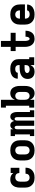

<svg xmlns="http://www.w3.org/2000/svg" viewBox="1708 -2484 783 4240"><g transform="rotate(-90 2100.0 -363.5)"><path d="M297 8Q268 8 238.5 3Q209 -2 183 -15Q157 -28 135.5 -49Q114 -70 100.5 -96Q87 -122 82 -151.5Q77 -181 77 -210V-310Q77 -337 80.5 -363.5Q84 -390 93 -415Q102 -440 118 -462Q134 -484 155.5 -499.5Q177 -515 203.5 -521.5Q230 -528 257 -528Q277 -528 297.5 -525Q318 -522 336.5 -513.5Q355 -505 371.5 -492Q388 -479 400 -462V-520H515V-328H400Q400 -346 393.5 -364.5Q387 -383 373.5 -395.5Q360 -408 341.5 -413Q323 -418 304 -418Q284 -418 264.5 -410.5Q245 -403 232 -387Q219 -371 214 -350.5Q209 -330 209 -310V-210Q209 -190 213 -170.5Q217 -151 228.5 -135Q240 -119 258.5 -110.5Q277 -102 297 -102Q315 -102 332 -107.5Q349 -113 361 -125.5Q373 -138 379 -155Q385 -172 385 -189V-192H517V-186Q517 -158 510 -131Q503 -104 488.5 -80.5Q474 -57 452 -39.5Q430 -22 405 -11Q380 0 352.5 4Q325 8 297 8Z M900 8Q870 8 841 3Q812 -2 785 -15Q758 -28 736.5 -48.5Q715 -69 701.5 -95.5Q688 -122 682.5 -151Q677 -180 677 -210V-310Q677 -340 682.5 -369Q688 -398 701.5 -424.5Q715 -451 736.5 -471.5Q758 -492 785 -505Q812 -518 841 -523Q870 -528 900 -528Q930 -528 959 -523Q988 -518 1015 -505Q1042 -492 1063.5 -471.5Q1085 -451 1098.5 -424.5Q1112 -398 1117.5 -369Q1123 -340 1123 -310V-210Q1123 -180 1117.5 -151Q1112 -122 1098.5 -95.5Q1085 -69 1063.5 -48.5Q1042 -28 1015 -15Q988 -2 959 3Q930 8 900 8ZM900 -102Q920 -102 939 -110Q958 -118 970 -134Q982 -150 986.5 -170Q991 -190 991 -210V-310Q991 -330 986.5 -350Q982 -370 970 -386Q958 -402 939 -410Q920 -418 900 -418Q880 -418 861 -410Q842 -402 830 -386Q818 -370 813.5 -350Q809 -330 809 -310V-210Q809 -190 813.5 -170Q818 -150 830 -134Q842 -118 861 -110Q880 -102 900 -102Z M1215 0V-95H1253V-425H1215V-520H1366V-460Q1371 -474 1379 -487Q1387 -500 1398.5 -509.5Q1410 -519 1424.5 -523.5Q1439 -528 1454 -528Q1472 -528 1489 -521.5Q1506 -515 1518.5 -502Q1531 -489 1538.5 -472.5Q1546 -456 1550 -438Q1554 -456 1561.5 -472Q1569 -488 1581 -501Q1593 -514 1610 -521Q1627 -528 1645 -528Q1662 -528 1678.5 -522Q1695 -516 1707.5 -503.5Q1720 -491 1727.5 -475Q1735 -459 1739.5 -442.5Q1744 -426 1745.5 -408.5Q1747 -391 1747 -374V-95H1785V0H1634V-374Q1634 -384 1632.5 -394Q1631 -404 1626.5 -413Q1622 -422 1613.5 -427.5Q1605 -433 1595 -433Q1585 -433 1576.5 -427.5Q1568 -422 1564 -413Q1560 -404 1558.5 -394Q1557 -384 1557 -374V0H1443V-374Q1443 -384 1441.5 -394Q1440 -404 1436 -413Q1432 -422 1423.5 -427.5Q1415 -433 1405 -433Q1395 -433 1386.5 -427.5Q1378 -422 1373.5 -413Q1369 -404 1367.5 -394Q1366 -384 1366 -374V0Z M2161 8Q2137 8 2114 1.5Q2091 -5 2072 -19Q2053 -33 2039 -53Q2025 -73 2017 -95V0H1844V-110H1885V-625H1844V-735H2017V-425Q2025 -447 2039 -467Q2053 -487 2072 -501Q2091 -515 2114 -521.5Q2137 -528 2161 -528Q2187 -528 2212 -520.5Q2237 -513 2256.5 -496.5Q2276 -480 2289 -458Q2302 -436 2310 -411.5Q2318 -387 2320.5 -361.5Q2323 -336 2323 -310V-210Q2323 -184 2320.5 -158.5Q2318 -133 2310 -108.5Q2302 -84 2289 -62Q2276 -40 2256.5 -23.5Q2237 -7 2212 0.5Q2187 8 2161 8ZM2104 -102Q2124 -102 2142 -110.5Q2160 -119 2171.5 -135Q2183 -151 2187 -170.5Q2191 -190 2191 -210V-310Q2191 -330 2187 -349.5Q2183 -369 2171.5 -385Q2160 -401 2142 -409.5Q2124 -418 2104 -418Q2084 -418 2066 -409.5Q2048 -401 2036.5 -385Q2025 -369 2021 -349.5Q2017 -330 2017 -310V-210Q2017 -190 2021 -170.5Q2025 -151 2036.5 -135Q2048 -119 2066 -110.5Q2084 -102 2104 -102Z M2639 8Q2607 8 2576.5 -0.5Q2546 -9 2522.5 -30Q2499 -51 2488 -81.5Q2477 -112 2477 -143Q2477 -172 2485.5 -200Q2494 -228 2512.5 -249.5Q2531 -271 2556 -285.5Q2581 -300 2608.5 -308Q2636 -316 2664.5 -319Q2693 -322 2721 -322H2784V-341Q2784 -358 2778.5 -373.5Q2773 -389 2760.5 -400Q2748 -411 2731.5 -415Q2715 -419 2699 -419Q2685 -419 2670.5 -417Q2656 -415 2643.5 -408.5Q2631 -402 2622.5 -390Q2614 -378 2614 -364V-363H2483V-367Q2483 -392 2491.5 -416Q2500 -440 2516 -460Q2532 -480 2553.5 -493.5Q2575 -507 2599 -514.5Q2623 -522 2648.5 -525Q2674 -528 2699 -528Q2726 -528 2753 -524.5Q2780 -521 2805 -511Q2830 -501 2852 -484Q2874 -467 2888.5 -444.5Q2903 -422 2909 -395Q2915 -368 2915 -341V-110H2956V0H2784V-85Q2775 -64 2760.5 -45.5Q2746 -27 2727 -14.5Q2708 -2 2685 3Q2662 8 2639 8ZM2695 -101Q2713 -101 2730.5 -106.5Q2748 -112 2760.5 -124Q2773 -136 2778.5 -153.5Q2784 -171 2784 -189V-213H2722Q2710 -213 2698 -212.5Q2686 -212 2674.5 -210Q2663 -208 2652 -204.5Q2641 -201 2631 -195Q2621 -189 2614.5 -179Q2608 -169 2608 -157Q2608 -142 2617 -130Q2626 -118 2639 -111.5Q2652 -105 2666.5 -103Q2681 -101 2695 -101Z M3363 8Q3336 8 3310 1Q3284 -6 3262 -21.5Q3240 -37 3224.5 -59.5Q3209 -82 3200 -107.5Q3191 -133 3188 -159.5Q3185 -186 3185 -213V-410H3093V-520H3185V-735H3316V-520H3496V-410H3316V-213Q3316 -202 3316.5 -191Q3317 -180 3319 -169.5Q3321 -159 3323.5 -148Q3326 -137 3330.5 -127Q3335 -117 3343.5 -109.5Q3352 -102 3363 -102Q3377 -102 3387 -112.5Q3397 -123 3401.5 -136Q3406 -149 3408 -162.5Q3410 -176 3410 -190V-192H3542V-187Q3542 -162 3537.5 -137.5Q3533 -113 3522.5 -90Q3512 -67 3496 -47.5Q3480 -28 3459 -15.5Q3438 -3 3413 2.5Q3388 8 3363 8Z M3900 8Q3870 8 3840.5 3Q3811 -2 3784.5 -15Q3758 -28 3736.5 -48.5Q3715 -69 3701.5 -95.5Q3688 -122 3682.5 -151Q3677 -180 3677 -210V-310Q3677 -340 3682.5 -369Q3688 -398 3701.5 -424.5Q3715 -451 3736.5 -471.5Q3758 -492 3785 -505Q3812 -518 3841 -523Q3870 -528 3900 -528Q3930 -528 3959 -523Q3988 -518 4015 -505Q4042 -492 4063.5 -471.5Q4085 -451 4098.5 -424.5Q4112 -398 4117.5 -369Q4123 -340 4123 -310V-205H3808Q3808 -186 3813 -166.5Q3818 -147 3830.5 -131.5Q3843 -116 3861.5 -108.5Q3880 -101 3900 -101Q3915 -101 3929.5 -103Q3944 -105 3957.5 -111.5Q3971 -118 3980.5 -130Q3990 -142 3990 -157H4121Q4121 -131 4112 -106.5Q4103 -82 4086.5 -62Q4070 -42 4048 -28Q4026 -14 4001.5 -6Q3977 2 3951.5 5Q3926 8 3900 8ZM3808 -315H3992Q3992 -334 3987 -353.5Q3982 -373 3969.5 -388.5Q3957 -404 3938.5 -411.5Q3920 -419 3900 -419Q3880 -419 3861.5 -411.5Q3843 -404 3830.5 -388.5Q3818 -373 3813 -353.5Q3808 -334 3808 -315Z"/></g></svg>

Font: Iosevka HT Extrabold Extended
Style: Regular
Weight: 800
Width: 7
Monospace: yes
Designer: Belleve Invis
Foundry: Belleve Invis
Version: Version 32.3.0; ttfautohint (v1.8.4)